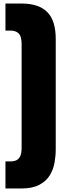

<svg xmlns="http://www.w3.org/2000/svg" viewBox="-20 -862 384 1092"><path d="M11 210V56H41Q60 56 74 49Q88 42 95.5 25Q103 8 103 -22V-610Q103 -655 86.5 -671.5Q70 -688 41 -688H11V-842H101Q153 -842 190.5 -829Q228 -816 251.5 -790.5Q275 -765 286 -727.5Q297 -690 297 -640V-12Q297 25 290 64Q283 103 262.5 136Q242 169 203 189.5Q164 210 101 210Z"/></svg>

Font: Exo Thin Black
Style: Regular
Weight: 900
Version: Version 2.000